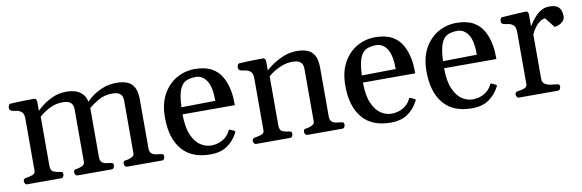

<svg xmlns="http://www.w3.org/2000/svg" viewBox="-42 -804 3416 1126"><g transform="rotate(-10 1666.0 -240.5)"><path d="M51.3 0Q43 0 38.8 -7.3Q34.7 -14.6 34.7 -20Q34.7 -36.1 50.8 -38.1Q68.8 -40.5 88.1 -46.9Q107.4 -53.2 107.4 -69.3V-379.9Q107.4 -410.2 94.2 -421.4Q81.1 -432.6 64 -435.1Q46.9 -437.5 34.7 -440.9Q29.8 -443.4 26.4 -447.3Q22.9 -451.2 22.9 -460.4Q22.9 -466.3 25.9 -474.1Q28.8 -481.9 34.7 -482.4Q82 -485.4 120.4 -486.1Q158.7 -486.8 178.7 -486.8Q182.6 -486.8 187.5 -482.9Q192.4 -479 193.4 -467.3V-412.6Q202.1 -421.4 226.6 -441.2Q251 -460.9 288.6 -478Q326.2 -495.1 373 -495.1Q396 -495.1 419.7 -488.8Q443.4 -482.4 462.4 -465.3Q481.4 -448.2 488.8 -415Q498.5 -425.8 523.4 -444.8Q548.3 -463.9 585.7 -479.5Q623 -495.1 669.9 -495.1Q702.6 -495.1 729.2 -486.1Q755.9 -477.1 772 -450.9Q788.1 -424.8 788.1 -374V-85.4Q788.1 -62 799.8 -52.7Q811.5 -43.5 827.1 -41.7Q842.8 -40 855 -38.1Q863.3 -37.1 867.2 -33.9Q871.1 -30.8 871.1 -20Q871.1 -14.6 866.9 -7.3Q862.8 0 854.5 0H646Q637.7 0 633.5 -7.3Q629.4 -14.6 629.4 -20Q629.4 -27.8 632.3 -32.7Q635.3 -37.6 644.5 -38.1Q660.2 -39.1 678.2 -47.4Q696.3 -55.7 696.3 -69.3V-388.2Q696.3 -396.5 692.6 -408.2Q689 -419.9 675.5 -428.7Q662.1 -437.5 633.3 -437.5Q587.4 -437.5 551 -416.3Q514.6 -395 493.2 -376.5Q493.2 -373 493.2 -369.1Q493.2 -365.2 493.2 -361.8V-85.4Q493.2 -62 503.7 -52.7Q514.2 -43.5 528.6 -41.7Q543 -40 555.2 -38.1Q563.5 -37.1 567.4 -33.9Q571.3 -30.8 571.3 -20Q571.3 -14.6 567.1 -7.3Q563 0 554.7 0H351.1Q342.8 0 338.6 -7.3Q334.5 -14.6 334.5 -20Q334.5 -27.8 337.4 -32.7Q340.3 -37.6 349.6 -38.1Q365.2 -39.1 383.3 -47.4Q401.4 -55.7 401.4 -69.3V-388.2Q401.4 -396.5 397.7 -408.2Q394 -419.9 380.6 -428.7Q367.2 -437.5 338.4 -437.5Q308.1 -437.5 281 -427.5Q253.9 -417.5 232.9 -403.3Q211.9 -389.2 198.2 -376.5V-85.4Q198.2 -54.2 216.6 -47.1Q234.9 -40 252.9 -38.1Q263.2 -37.1 266.8 -34.2Q270.5 -31.2 270.5 -20Q270.5 -14.6 266.4 -7.3Q262.2 0 253.9 0Z M1140.6 14.2Q1028.8 14.2 971.7 -54Q914.6 -122.1 914.6 -244.1Q914.6 -325.7 945.3 -381.6Q976.1 -437.5 1026.4 -466.3Q1076.7 -495.1 1134.8 -495.1Q1196.3 -495.1 1235.1 -473.9Q1273.9 -452.6 1295.2 -414.8Q1316.4 -377 1325.2 -326.7Q1328.6 -308.1 1329.8 -287.6Q1331.1 -267.1 1331.1 -245.6H1019.5Q1020 -168.5 1040 -122.6Q1060.1 -76.7 1090.6 -56.6Q1121.1 -36.6 1153.3 -36.6Q1190.4 -36.6 1221.2 -53.5Q1252 -70.3 1267.6 -101.6Q1269 -104.5 1270.5 -107.4Q1272 -110.4 1276.9 -109.4L1301.3 -98.1Q1306.6 -96.2 1306.6 -92.3Q1306.6 -90.3 1305.7 -88.1Q1304.7 -85.9 1303.7 -84.5Q1282.2 -41.5 1242.7 -13.7Q1203.1 14.2 1140.6 14.2ZM1020.5 -287.6 1222.7 -290.5Q1222.7 -375.5 1197.3 -411.9Q1171.9 -448.2 1134.3 -448.2Q1099.6 -448.2 1075.2 -437Q1050.8 -425.8 1037.1 -391.4Q1023.4 -356.9 1020.5 -287.6Z M1414.6 0Q1406.2 0 1402.1 -7.3Q1397.9 -14.6 1397.9 -20Q1397.9 -36.1 1414.1 -38.1Q1432.1 -40.5 1451.4 -46.9Q1470.7 -53.2 1470.7 -69.3V-379.9Q1470.7 -410.2 1457.5 -421.4Q1444.3 -432.6 1427.2 -435.1Q1410.2 -437.5 1397.9 -440.9Q1393.1 -443.4 1389.6 -447.3Q1386.2 -451.2 1386.2 -460.4Q1386.2 -466.3 1389.2 -474.1Q1392.1 -481.9 1397.9 -482.4Q1445.3 -485.4 1483.6 -486.1Q1522 -486.8 1542 -486.8Q1545.9 -486.8 1550.8 -482.9Q1555.7 -479 1556.6 -467.3V-412.6Q1565.4 -421.4 1592.5 -441.2Q1619.6 -460.9 1659.2 -478Q1698.7 -495.1 1744.6 -495.1Q1776.4 -495.1 1803 -486.1Q1829.6 -477.1 1845.7 -450.9Q1861.8 -424.8 1861.8 -374V-85.4Q1861.8 -62 1873.5 -52.7Q1885.3 -43.5 1900.9 -41.7Q1916.5 -40 1928.7 -38.1Q1937 -37.1 1940.9 -33.9Q1944.8 -30.8 1944.8 -20Q1944.8 -14.6 1940.7 -7.3Q1936.5 0 1928.2 0H1719.7Q1711.4 0 1707.3 -7.3Q1703.1 -14.6 1703.1 -20Q1703.1 -27.8 1706.1 -32.7Q1709 -37.6 1718.3 -38.1Q1733.9 -39.1 1752 -47.4Q1770 -55.7 1770 -69.3V-388.2Q1770 -396.5 1766.4 -408.2Q1762.7 -419.9 1749.3 -428.7Q1735.8 -437.5 1707 -437.5Q1676.8 -437.5 1648.4 -427.5Q1620.1 -417.5 1597.7 -403.3Q1575.2 -389.2 1561.5 -376.5V-85.4Q1561.5 -54.2 1579.8 -47.1Q1598.1 -40 1616.2 -38.1Q1626.5 -37.1 1630.1 -34.2Q1633.8 -31.2 1633.8 -20Q1633.8 -14.6 1629.6 -7.3Q1625.5 0 1617.2 0Z M2214.8 14.2Q2103 14.2 2045.9 -54Q1988.8 -122.1 1988.8 -244.1Q1988.8 -325.7 2019.5 -381.6Q2050.3 -437.5 2100.6 -466.3Q2150.9 -495.1 2209 -495.1Q2270.5 -495.1 2309.3 -473.9Q2348.1 -452.6 2369.4 -414.8Q2390.6 -377 2399.4 -326.7Q2402.8 -308.1 2404.1 -287.6Q2405.3 -267.1 2405.3 -245.6H2093.8Q2094.2 -168.5 2114.3 -122.6Q2134.3 -76.7 2164.8 -56.6Q2195.3 -36.6 2227.5 -36.6Q2264.6 -36.6 2295.4 -53.5Q2326.2 -70.3 2341.8 -101.6Q2343.3 -104.5 2344.7 -107.4Q2346.2 -110.4 2351.1 -109.4L2375.5 -98.1Q2380.9 -96.2 2380.9 -92.3Q2380.9 -90.3 2379.9 -88.1Q2378.9 -85.9 2377.9 -84.5Q2356.4 -41.5 2316.9 -13.7Q2277.3 14.2 2214.8 14.2ZM2094.7 -287.6 2296.9 -290.5Q2296.9 -375.5 2271.5 -411.9Q2246.1 -448.2 2208.5 -448.2Q2173.8 -448.2 2149.4 -437Q2125 -425.8 2111.3 -391.4Q2097.7 -356.9 2094.7 -287.6Z M2698.2 14.2Q2586.4 14.2 2529.3 -54Q2472.2 -122.1 2472.2 -244.1Q2472.2 -325.7 2502.9 -381.6Q2533.7 -437.5 2584 -466.3Q2634.3 -495.1 2692.4 -495.1Q2753.9 -495.1 2792.7 -473.9Q2831.5 -452.6 2852.8 -414.8Q2874 -377 2882.8 -326.7Q2886.2 -308.1 2887.5 -287.6Q2888.7 -267.1 2888.7 -245.6H2577.1Q2577.6 -168.5 2597.7 -122.6Q2617.7 -76.7 2648.2 -56.6Q2678.7 -36.6 2710.9 -36.6Q2748 -36.6 2778.8 -53.5Q2809.6 -70.3 2825.2 -101.6Q2826.7 -104.5 2828.1 -107.4Q2829.6 -110.4 2834.5 -109.4L2858.9 -98.1Q2864.3 -96.2 2864.3 -92.3Q2864.3 -90.3 2863.3 -88.1Q2862.3 -85.9 2861.3 -84.5Q2839.8 -41.5 2800.3 -13.7Q2760.7 14.2 2698.2 14.2ZM2578.1 -287.6 2780.3 -290.5Q2780.3 -375.5 2754.9 -411.9Q2729.5 -448.2 2691.9 -448.2Q2657.2 -448.2 2632.8 -437Q2608.4 -425.8 2594.7 -391.4Q2581.1 -356.9 2578.1 -287.6Z M2980 0Q2971.7 0 2967.5 -7.3Q2963.4 -14.6 2963.4 -20Q2963.4 -36.1 2979.5 -38.1Q2999.5 -40 3017.8 -46.6Q3036.1 -53.2 3036.1 -69.3V-379.9Q3036.1 -410.2 3023.4 -421.4Q3010.7 -432.6 2993.7 -435.1Q2976.6 -437.5 2963.4 -440.9Q2958.5 -443.4 2955.1 -447.3Q2951.7 -451.2 2951.7 -460.4Q2951.7 -466.3 2954.8 -473.6Q2958 -481 2963.4 -481.4Q3012.2 -484.4 3049.3 -486.8Q3086.4 -489.3 3107.4 -489.7Q3111.3 -489.7 3116.2 -485.8Q3121.1 -481.9 3122.1 -470.2V-399.4Q3137.2 -423.3 3155 -445.1Q3172.9 -466.8 3195.3 -481Q3217.8 -495.1 3247.1 -495.1Q3278.3 -495.1 3293.9 -484.9Q3309.6 -474.6 3314.9 -459Q3320.3 -443.4 3320.3 -426.3Q3320.3 -407.7 3308.8 -395.8Q3297.4 -383.8 3282.5 -377.9Q3267.6 -372.1 3257.8 -372.1L3211.4 -430.7Q3196.8 -430.7 3180.4 -419.4Q3164.1 -408.2 3149.9 -389.6Q3135.7 -371.1 3127 -349.6V-85.4Q3127 -64.5 3140.9 -54.9Q3154.8 -45.4 3174.6 -42.5Q3194.3 -39.6 3210.9 -38.1Q3221.2 -37.1 3224.9 -34.2Q3228.5 -31.2 3228.5 -20Q3228.5 -14.6 3224.4 -7.3Q3220.2 0 3211.9 0Z"/></g></svg>

Font: Gelasio
Style: Regular
Weight: 400
Designer: Eben Sorkin
Foundry: Eben Sorkin
Version: Version 1.008